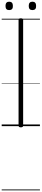

<svg xmlns="http://www.w3.org/2000/svg" viewBox="-20 -1488 491 2265"><path d="M226 14Q211 14 205 9Q199 4 199 -5V-1253Q199 -1263 205.5 -1267.5Q212 -1272 225 -1272Q239 -1272 246 -1267.5Q253 -1263 253 -1253V-5Q253 4 246.5 9Q240 14 226 14ZM88 -1369Q66 -1369 55.5 -1381Q45 -1393 45 -1418Q45 -1443 56 -1455.5Q67 -1468 88 -1468Q110 -1468 121 -1455.5Q132 -1443 132 -1418Q133 -1393 121.5 -1381Q110 -1369 88 -1369ZM363 -1369Q341 -1369 330 -1381Q319 -1393 319 -1418Q319 -1443 330 -1455.5Q341 -1468 363 -1468Q384 -1468 395 -1455.5Q406 -1443 406 -1418Q407 -1393 395.5 -1381Q384 -1369 363 -1369ZM0 747H451V757H0ZM0 -20H451V0H0ZM0 -505H451V-500H0ZM0 -1267H451V-1257H0Z"/></svg>

Font: Playwrite VN Guides
Style: Regular
Weight: 400
Designer: Veronika Burian, José Scaglione
Foundry: TypeTogether
Version: Version 1.003